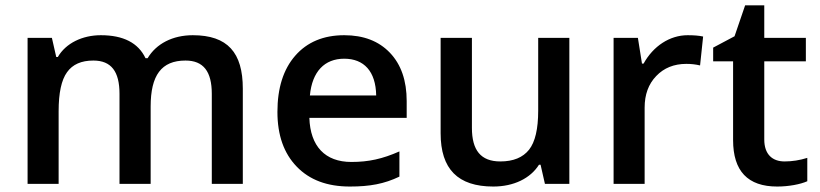

<svg xmlns="http://www.w3.org/2000/svg" viewBox="-20 -680 3031 710"><path d="M537.1 -286.1C537.1 -401.4 576.7 -456.1 666 -456.1C732.4 -456.1 763.2 -415.5 763.2 -333V0H877.9V-352.1C877.9 -485.4 821.8 -549.8 692.9 -549.8C618.2 -549.8 557.6 -518.1 525.9 -464.8H518.1C491.2 -521.5 436 -549.8 353 -549.8C284.7 -549.8 223.6 -520.5 193.8 -469.2H188L171.9 -540H82V0H196.8V-269C196.8 -335.9 207 -384.3 228 -413.1C248.5 -441.9 280.8 -456.1 325.2 -456.1C391.6 -456.1 421.9 -415.5 421.9 -333V0H537.1Z M1273.9 9.8C1347.7 9.8 1400.9 0 1457 -26.9V-120.1C1394 -92.3 1343.3 -81.1 1279.3 -81.1C1182.1 -81.1 1127.4 -139.2 1124 -244.1H1483.9V-306.2C1483.9 -381.8 1463.4 -441.4 1421.9 -484.9C1380.4 -528.3 1324.2 -549.8 1252.9 -549.8C1176.3 -549.8 1115.7 -524.4 1071.8 -474.1C1027.8 -423.8 1005.9 -354.5 1005.9 -266.1C1005.9 -180.2 1029.8 -112.8 1077.1 -64C1124.5 -14.6 1189.9 9.8 1273.9 9.8ZM1252.9 -462.9C1325.7 -462.9 1369.6 -416.5 1371.1 -327.1H1126C1134.3 -415.5 1180.2 -462.9 1252.9 -462.9Z M2085.4 0V-540H1970.2V-271C1970.2 -203.1 1959 -155.3 1936.5 -126.5C1913.6 -97.7 1878.4 -83 1830.1 -83C1757.8 -83 1725.1 -124.5 1725.1 -207V-540H1609.4V-187C1609.4 -54.7 1673.3 9.8 1804.2 9.8C1879.9 9.8 1941.4 -20.5 1973.1 -70.8H1979L1995.1 0Z M2522.9 -549.8C2456.5 -549.8 2395.5 -509.3 2359.9 -444.8H2354L2338.9 -540H2249V0H2363.8V-282.2C2363.8 -330.1 2377.9 -369.1 2406.7 -398.9C2435.1 -428.7 2472.2 -443.8 2518.1 -443.8C2535.6 -443.8 2552.7 -441.9 2568.8 -438L2580.1 -544.9C2564.9 -548.3 2545.9 -549.8 2522.9 -549.8Z M2881.3 -83C2836.4 -83 2806.2 -108.9 2806.2 -164.1V-453.1H2960V-540H2806.2V-660.2H2735.4L2696.3 -545.9L2617.2 -503.9V-453.1H2690.9V-162.1C2690.9 -47.4 2745.1 9.8 2854 9.8C2897 9.8 2939.9 1.5 2965.3 -9.8V-96.2C2937.5 -87.4 2909.2 -83 2881.3 -83Z"/></svg>

Font: Samim Medium
Style: Regular
Weight: 500
Foundry: DejaVu fonts team - Redesigned by Saber Rastikerdar
Version: Version 4.0.5